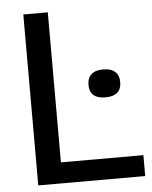

<svg xmlns="http://www.w3.org/2000/svg" viewBox="-53 -784 654 828"><g transform="rotate(-5 274.0 -370.0)"><path d="M79 0V-740H185V-90.5H542V0ZM401 -353Q332.5 -353 332.5 -413.5Q332.5 -442 349.8 -458Q367 -474 401 -474Q435.5 -474 452.8 -458Q470 -442 470 -413.5Q470 -353 401 -353Z"/></g></svg>

Font: Encode Sans Md
Style: Regular
Weight: 500
Designer: Multiple Designers
Foundry: Impallari Type
Version: Version 3.002; ttfautohint (v1.8.3) -l 8 -r 50 -G 200 -x 14 